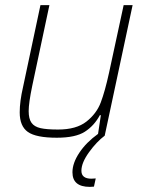

<svg xmlns="http://www.w3.org/2000/svg" viewBox="-20 -530 573 750"><path d="M498 -510 389 0Q357 24 327.5 65Q298 106 298 137Q298 168 337 168L354 167L347 199Q340 200 331 200Q263 200 263 143Q263 107 290 66.5Q317 26 363 -7L374 -80H370Q348 -39 311.5 -15.5Q275 8 202 8Q121 8 89 -14.5Q57 -37 57 -91Q57 -134 70 -190L138 -510H173L106 -195Q92 -128 92 -96Q92 -66 103 -50.5Q114 -35 138 -29.5Q162 -24 207 -24Q278 -24 317.5 -55Q357 -86 373.5 -129.5Q390 -173 406 -246L463 -510Z"/></svg>

Font: Saira Semi Condensed Thin
Style: Italic
Weight: 100
Width: 4
Italic angle: -12°
Designer: Hector Gatti with collaboration of the Omnibus-Type team
Foundry: Omnibus-Type
Version: Version 1.001; ttfautohint (v1.8)